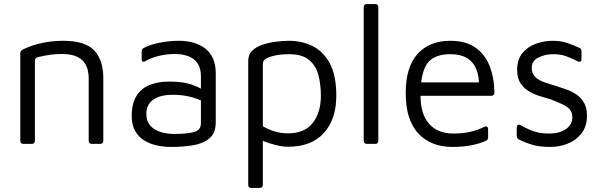

<svg xmlns="http://www.w3.org/2000/svg" viewBox="-20 -709 2967 946"><path d="M80 -446Q80 -459 92 -465Q182 -508 291 -508Q400 -508 444.5 -460Q489 -412 489 -325V-16Q489 0 473 0H433Q417 0 417 -16V-325Q417 -343 412.5 -363Q408 -383 395 -401.5Q382 -420 355 -431.5Q328 -443 283 -443Q255 -443 225.5 -439Q196 -435 166 -427Q152 -423 152 -409V-16Q152 0 136 0H96Q80 0 80 -16Z M821 15Q788 15 754.5 8Q721 1 692.5 -16Q664 -33 646.5 -62.5Q629 -92 629 -137Q629 -199 652.5 -236.5Q676 -274 717.5 -290.5Q759 -307 813 -307Q869 -307 906 -297.5Q943 -288 970 -272V-331Q970 -389 936 -416Q902 -443 839 -443Q805 -443 766.5 -434.5Q728 -426 697 -408Q689 -403 683.5 -405.5Q678 -408 678 -418V-454Q678 -468 689 -473Q721 -490 768.5 -499Q816 -508 862 -508Q944 -508 993.5 -468Q1043 -428 1043 -348V-106Q1043 -53 1011.5 -27Q980 -1 929.5 7Q879 15 821 15ZM701 -148Q701 -111 721.5 -89Q742 -67 773.5 -58Q805 -49 838 -49Q903 -49 936.5 -58.5Q970 -68 970 -102V-214Q945 -226 909 -234Q873 -242 832 -242Q769 -242 735 -218Q701 -194 701 -148Z M1399 14Q1372 14 1338 5.5Q1304 -3 1275 -15V201Q1275 217 1259 217H1219Q1203 217 1203 201V-409Q1203 -440 1222.5 -459Q1242 -478 1273 -488.5Q1304 -499 1339 -503.5Q1374 -508 1405 -508Q1465 -508 1518 -483Q1571 -458 1604 -398.5Q1637 -339 1637 -237Q1637 -122 1576 -54Q1515 14 1399 14ZM1399 -52Q1481 -52 1521 -103.5Q1561 -155 1561 -237Q1561 -291 1549 -338Q1537 -385 1503 -413.5Q1469 -442 1404 -442Q1352 -442 1313.5 -430Q1275 -418 1275 -396V-87Q1335 -52 1399 -52Z M1844 -16Q1844 0 1828 0H1788Q1772 0 1772 -16V-673Q1772 -689 1788 -689H1828Q1844 -689 1844 -673Z M2210 15Q2103 15 2041 -51.5Q1979 -118 1979 -250Q1979 -379 2037.5 -443.5Q2096 -508 2198 -508Q2275 -508 2322.5 -474.5Q2370 -441 2392.5 -383.5Q2415 -326 2416 -253Q2416 -237 2400 -237H2052Q2052 -146 2094.5 -98.5Q2137 -51 2214 -51Q2261 -51 2299 -60Q2337 -69 2366 -84Q2374 -88 2379.5 -84.5Q2385 -81 2385 -72V-33Q2385 -21 2376 -16Q2307 15 2210 15ZM2198 -442Q2135 -442 2100 -412.5Q2065 -383 2055 -303H2340Q2336 -373 2301 -407.5Q2266 -442 2198 -442Z M2692 15Q2642 15 2607.5 5.5Q2573 -4 2538 -21Q2526 -27 2526 -40V-81Q2526 -90 2531.5 -93.5Q2537 -97 2545 -92Q2583 -71 2613.5 -61Q2644 -51 2687 -51Q2737 -51 2768.5 -73Q2800 -95 2800 -130Q2800 -158 2784.5 -173Q2769 -188 2745 -198Q2721 -208 2695 -219Q2666 -227 2636.5 -236.5Q2607 -246 2582.5 -261.5Q2558 -277 2543 -301.5Q2528 -326 2528 -365Q2528 -416 2554 -447.5Q2580 -479 2620.5 -493.5Q2661 -508 2702 -508Q2743 -508 2773 -498Q2803 -488 2833 -474Q2845 -470 2845 -456V-418Q2845 -409 2839.5 -406Q2834 -403 2826 -407Q2795 -423 2768 -432.5Q2741 -442 2706 -442Q2665 -442 2632.5 -425.5Q2600 -409 2600 -375Q2600 -347 2616.5 -330.5Q2633 -314 2660 -304.5Q2687 -295 2718 -286Q2743 -278 2770 -268.5Q2797 -259 2820 -243.5Q2843 -228 2857.5 -203Q2872 -178 2872 -139Q2872 -86 2845 -51.5Q2818 -17 2776.5 -1Q2735 15 2692 15Z"/></svg>

Font: Pitagon Sans
Style: Regular
Weight: 400
Designer: Travis Tran
Foundry: Pitagon
Version: Version 1.001; ttfautohint (v1.8.4.7-5d5b);gftools[0.9.26]